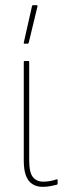

<svg xmlns="http://www.w3.org/2000/svg" viewBox="-20 -715 265 743"><path d="M145 8Q122 8 105.5 -2.5Q89 -13 80.5 -35Q72 -57 72 -93V-475Q72 -479 76 -479H90Q93 -479 93 -475V-94Q93 -47 107.5 -29.5Q122 -12 147 -12Q161 -12 174.5 -14.5Q188 -17 199 -21Q203 -22 203 -18V-4Q203 -1 199 0Q191 2 176.5 5Q162 8 145 8ZM74 -546Q71 -546 72 -550L104 -692Q105 -694 106 -694.5Q107 -695 108 -695H122Q126 -695 125 -690L91 -549Q90 -546 87 -546Z"/></svg>

Font: Sofia Sans Condensed Thin
Style: Regular
Weight: 250
Version: Version 4.100